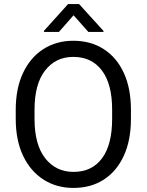

<svg xmlns="http://www.w3.org/2000/svg" viewBox="-20 -923 728 953"><path d="M629.9 -377.9V-333Q629.9 -226.6 594.5 -149.7Q559.1 -72.8 495.1 -31.5Q431.2 9.8 344.7 9.8Q260.7 9.8 196 -31.5Q131.3 -72.8 94.7 -149.7Q58.1 -226.6 58.1 -333V-377.9Q58.1 -484.4 94.5 -561.3Q130.9 -638.2 195.3 -679.4Q259.8 -720.7 343.8 -720.7Q430.2 -720.7 494.6 -679.4Q559.1 -638.2 594.5 -561.3Q629.9 -484.4 629.9 -377.9ZM536.6 -333V-378.9Q536.6 -505.9 485.8 -573.2Q435.1 -640.6 343.8 -640.6Q256.3 -640.6 203.9 -573.2Q151.4 -505.9 151.4 -378.9V-333Q151.4 -205.1 204.3 -137.5Q257.3 -69.8 344.7 -69.8Q436.5 -69.8 486.6 -137.5Q536.6 -205.1 536.6 -333ZM372.6 -902.8 493.7 -769.5V-764.6H418.5L345.2 -847.2L272.5 -764.6H198.2V-770L317.9 -902.8Z"/></svg>

Font: Vazirmatn FD
Style: Regular
Weight: 400
Designer: Saber Rastikerdar
Foundry: Saber Rastikerdar
Version: Version 33.001